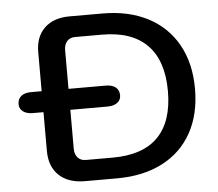

<svg xmlns="http://www.w3.org/2000/svg" viewBox="-51 -756 920 812"><g transform="rotate(-5 409.5 -350.0)"><path d="M128 -142V-306H83Q57 -306 41.5 -317.5Q26 -329 26 -349Q26 -371 41 -383Q56 -395 83 -395H128V-561Q128 -626 166.5 -663Q205 -700 273 -700H413Q524 -700 605.5 -657.5Q687 -615 731 -536Q775 -457 775 -349Q775 -241 731.5 -162.5Q688 -84 606.5 -42Q525 0 413 0H278Q207 0 167.5 -37.5Q128 -75 128 -142ZM403 -89Q531 -89 595.5 -154.5Q660 -220 660 -349Q660 -478 595 -544.5Q530 -611 403 -611H289Q267 -611 254.5 -597Q242 -583 242 -559V-395H400Q427 -395 442 -383Q457 -371 457 -349Q457 -329 441.5 -317.5Q426 -306 400 -306H242V-141Q242 -117 254.5 -103Q267 -89 289 -89Z"/></g></svg>

Font: Kodchasan SemiBold
Style: Regular
Weight: 600
Version: Version 1.000; ttfautohint (v1.6)